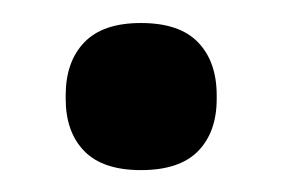

<svg xmlns="http://www.w3.org/2000/svg" viewBox="-20 -350 252 171"><path d="M105.5 -198.5Q71.5 -198.5 55 -215.5Q38.5 -232.5 38.5 -262V-265Q38.5 -295 55 -312.2Q71.5 -329.5 105.5 -329.5Q140 -329.5 156.5 -312.2Q173 -295 173 -265V-262Q173 -232.5 156.5 -215.5Q140 -198.5 105.5 -198.5Z"/></svg>

Font: Anek Telugu Medium SemiBold
Style: Regular
Weight: 600
Version: Version 1.003